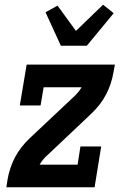

<svg xmlns="http://www.w3.org/2000/svg" viewBox="-20 -794 540 814"><path d="M7 0 12 -33Q16 -57 24 -81Q32 -105 43.5 -127Q55 -149 71 -169.5Q87 -190 106 -208L291 -382Q301 -391 310 -401.5Q319 -412 326 -424H165L152 -347H64L93 -520H467L461 -487Q457 -463 449 -439Q441 -415 429.5 -393Q418 -371 402 -350.5Q386 -330 367 -312L183 -138Q172 -129 163.5 -118.5Q155 -108 148 -96H309L321 -173H409L381 0ZM238 -600 173 -742 224 -770 302 -663 417 -774 462 -738 348 -600Z"/></svg>

Font: Iosevka Curly Slab
Style: Bold Italic
Weight: 700
Italic angle: -9°
Monospace: yes
Designer: Belleve Invis
Foundry: Belleve Invis
Version: Version 22.1.2; ttfautohint (v1.8.4)